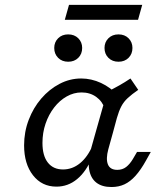

<svg xmlns="http://www.w3.org/2000/svg" viewBox="-20 -743 646 776"><path d="M208.1 11.3Q149.2 11.3 113.3 -34.7Q77.4 -80.6 77.4 -155.6Q77.4 -209.7 96 -258.5Q114.5 -307.3 146.8 -344.8Q179 -382.3 220.6 -404Q262.1 -425.8 308.1 -425.8Q349.2 -425.8 388.3 -407.7Q427.4 -389.5 457.3 -356.5L404 -303.2Q393.5 -333.9 368.5 -351.6Q343.5 -369.4 309.7 -369.4Q278.2 -369.4 249.6 -353.2Q221 -337.1 198.8 -308.5Q176.6 -279.8 164.1 -243.1Q151.6 -206.5 151.6 -165.3Q151.6 -113.7 173.4 -85.9Q195.2 -58.1 234.7 -58.1Q272.6 -58.1 303.6 -83.5Q334.7 -108.9 354.8 -156.5L351.6 -105.6Q328.2 -49.2 291.5 -19Q254.8 11.3 208.1 11.3ZM366.1 -206.5 412.9 -371.8Q438.7 -384.7 461.7 -397.6Q484.7 -410.5 507.3 -425.8L538.7 -379.8Q512.9 -362.1 496.4 -346.8Q479.8 -331.5 470.2 -312.9Q460.5 -294.4 452.4 -266.1L436.3 -206.5ZM417.7 -139.5Q407.3 -100.8 416.1 -78.6Q425 -56.5 454 -56.5Q475 -56.5 489.9 -68.1Q504.8 -79.8 516.9 -100L533.9 -129H589.5L570.2 -94.4Q549.2 -56.5 527.8 -32.7Q506.5 -8.9 483.1 2Q459.7 12.9 430.6 12.9Q391.9 12.9 369 -5.2Q346 -23.4 340.3 -58.5Q334.7 -93.5 348.4 -143.5L366.1 -206.5H436.3ZM458.9 -493.5Q433.9 -493.5 418.1 -509.3Q402.4 -525 402.4 -549.2Q402.4 -572.6 418.1 -588.3Q433.9 -604 458.9 -604Q483.9 -604 499.6 -588.3Q515.3 -572.6 515.3 -549.2Q515.3 -525 499.6 -509.3Q483.9 -493.5 458.9 -493.5ZM255.6 -493.5Q230.6 -493.5 214.9 -509.3Q199.2 -525 199.2 -549.2Q199.2 -572.6 214.9 -588.3Q230.6 -604 255.6 -604Q280.6 -604 296.4 -588.3Q312.1 -572.6 312.1 -549.2Q312.1 -525 296.4 -509.3Q280.6 -493.5 255.6 -493.5ZM241.9 -662.9 258.9 -723.4H554.8L537.9 -662.9Z"/></svg>

Font: Playfair 5pt SemiExpanded Light
Style: Italic
Weight: 300
Width: 6
Italic angle: -15.6°
Designer: Claus Eggers Sørensen
Foundry: Claus Eggers Sørensen
Version: Version 2.203